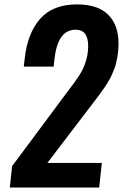

<svg xmlns="http://www.w3.org/2000/svg" viewBox="-20 -839 555 859"><path d="M23.9 0 34.2 -95.7 265.1 -406.2Q272.9 -417 288.8 -438Q304.7 -459 313 -470Q321.3 -481 333.5 -500Q345.7 -519 352.3 -533.7Q358.9 -548.3 365 -568.1Q371.1 -587.9 373 -607.9Q374.5 -621.6 374.5 -632.8Q374.5 -663.6 364.3 -682.1Q351.1 -706.1 317.9 -706.1Q315.9 -706.1 314 -706.1Q237.8 -702.6 223.6 -574.2L220.2 -541H86.4L90.3 -575.2Q102.5 -689.9 159.4 -754.6Q216.3 -819.3 324.7 -819.3Q426.8 -819.3 472.7 -763.7Q510.3 -718.8 510.3 -643.6Q510.3 -626 508.3 -606.9Q506.8 -591.8 503.7 -576.7Q500.5 -561.5 497.6 -549.6Q494.6 -537.6 488 -522.7Q481.4 -507.8 478 -499.3Q474.6 -490.7 465.1 -475.3Q455.6 -460 451.9 -453.9Q448.2 -447.8 436.3 -431.4Q424.3 -415 421.1 -410.6Q418 -406.2 404.1 -388.2Q390.1 -370.1 387.7 -366.7L191.9 -109.9H435.5L423.8 0Z"/></svg>

Font: Oswald
Style: Medium
Weight: 500
Designer: Vernon Adams
Foundry: Vernon Adams
Version: 3.0; ttfautohint (v0.94.23-7a4d-dirty) -l 8 -r 50 -G 150 -x 